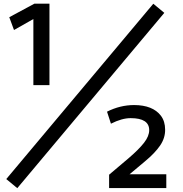

<svg xmlns="http://www.w3.org/2000/svg" viewBox="-20 -880 983 1031"><path d="M781.2 -181.2Q781.2 -245.6 681.6 -245.6Q634.3 -245.6 575.7 -215.8L554.7 -280.3Q625 -315.9 700.7 -315.9Q800.3 -315.4 843.8 -258.8Q866.7 -228.5 866.7 -183.6Q867.2 -138.7 839.8 -98.6Q812.5 -58.6 760.3 -15.1L675.8 55.7H873V129.9H565.9V58.1L671.4 -31.2Q725.6 -77.6 753.4 -113.3Q781.2 -148.9 781.2 -181.2ZM159.2 -422.9V-777.8L55.2 -718.8L29.8 -787.6L165 -860.4H245.6V-422.9ZM13.7 81.5 803.2 -859.9 862.3 -811 72.8 130.4Z"/></svg>

Font: Spinnaker
Style: Regular
Weight: 400
Designer: Elena Albertoni
Foundry: Elena Albertoni
Version: Version 1.001